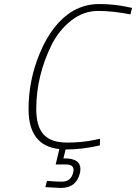

<svg xmlns="http://www.w3.org/2000/svg" viewBox="-20 -729 672 948"><path d="M298 53Q377 53 377 105Q377 114 375 124Q358 199 280 199L204 195L212 164Q253 168 285 168Q330 168 341 124Q343 117 343 110Q343 83 306 83H255L273 7Q121 -9 121 -190Q121 -333 176 -465Q238 -615 342 -676Q401 -709 469 -709Q543 -709 608 -695L632 -690L624 -658Q537 -675 464.5 -675Q392 -675 331.5 -627.5Q271 -580 234 -506Q159 -353 159 -190Q159 -105 195.5 -65Q232 -25 311 -25Q387 -25 451 -39L474 -44L473 -11Q386 9 306 9H304L293 53Z"/></svg>

Font: TitilliumWebThinItalic
Style: Thin Italic
Weight: 200
Italic angle: -13°
Version: Version 1.001;PS 57.000;hotconv 1.0.70;makeotf.lib2.5.55311